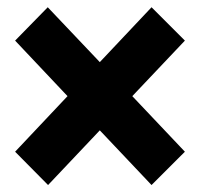

<svg xmlns="http://www.w3.org/2000/svg" viewBox="-20 -579 562 540"><path d="M22.5 -152.3 169.9 -308.6 22.5 -464.8 114.3 -558.6 260.7 -404.3 406.2 -558.6 500 -464.8 352.1 -308.6 500 -152.3 406.2 -58.6 260.7 -212.4 115.2 -58.6Z"/></svg>

Font: Reddit Sans Chocolate ExtraBold
Style: Regular
Weight: 800
Designer: Stephen Hutchings
Foundry: Reddit
Version: Version 1.011